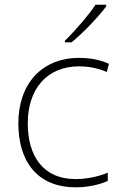

<svg xmlns="http://www.w3.org/2000/svg" viewBox="-20 -786 514 816"><path d="M431 -758V-766H386C358 -723 297 -653 256 -613V-606H284C336 -648 398 -715 431 -758ZM302 10C358 10 404 -2 438 -17V-52C399 -36 351 -25 301 -25C160 -25 98 -127 98 -262C98 -407 179 -504 316 -504C354 -504 395 -497 434 -480L443 -515C407 -531 366 -540 316 -540C158 -540 58 -430 58 -262C58 -100 138 10 302 10Z"/></svg>

Font: Noto Sans Tamil ExtraLight
Style: Regular
Weight: 200
Designer: Jelle Bosma - Monotype Design Team
Foundry: Monotype Imaging Inc.
Version: Version 2.004